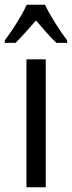

<svg xmlns="http://www.w3.org/2000/svg" viewBox="-46 -786 302 806"><path d="M143 -766H66C47 -723 10 -665 -26 -616V-606H19C43 -629 74 -665 105 -700C135 -665 163 -632 191 -606H236V-616C203 -660 164 -721 143 -766ZM146 0V-537H65V0Z"/></svg>

Font: Noto Sans Lao Looped ExtraCondensed
Style: Regular
Weight: 400
Width: 2
Designer: Mark Frömberg, Ben Mitchell
Foundry: The Fontpad Ltd
Version: Version 1.003